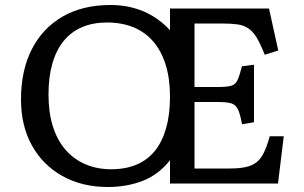

<svg xmlns="http://www.w3.org/2000/svg" viewBox="-20 -734 1215 768"><path d="M412 14Q308 14 229.5 -30Q151 -74 107.5 -152.5Q64 -231 64 -336Q64 -452 107 -536.5Q150 -621 230 -667.5Q310 -714 422 -714Q494 -714 554 -688.5Q614 -663 660 -613V-700H1056L1093 -532L1039 -515Q1022 -558 1007 -583Q992 -608 973.5 -620.5Q955 -633 930 -636.5Q905 -640 867 -640H758V-386H852Q888 -386 905 -391Q922 -396 930 -413.5Q938 -431 948 -469L996 -475V-245L948 -237Q941 -278 931.5 -297Q922 -316 904 -321Q886 -326 850 -326H758V-60H898Q936 -60 962 -65.5Q988 -71 1005.5 -84.5Q1023 -98 1035.5 -123.5Q1048 -149 1059 -189H1115L1092 0H660V-93Q614 -35 550.5 -10.5Q487 14 412 14ZM425 -57Q482 -57 526 -75.5Q570 -94 599.5 -130.5Q629 -167 644.5 -221.5Q660 -276 660 -348Q660 -420 642.5 -475.5Q625 -531 592.5 -568.5Q560 -606 513.5 -625Q467 -644 408 -644Q352 -644 308.5 -625.5Q265 -607 235 -570.5Q205 -534 189.5 -480Q174 -426 174 -356Q174 -284 191.5 -228.5Q209 -173 242 -135Q275 -97 321.5 -77Q368 -57 425 -57Z"/></svg>

Font: Literata Variable Black
Style: Regular
Weight: 900
Designer: Latin by Veronika Burian and Jose Scaglione. Greek by Irene Vlachou. Cyrillic by Vera Evstafieva.
Foundry: TypeTogether
Version: Version 3.021